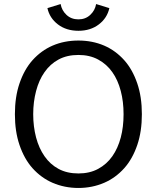

<svg xmlns="http://www.w3.org/2000/svg" viewBox="-20 -911 770 943"><path d="M277.8 -891.1Q283.2 -859.9 306.6 -837.9Q330.1 -815.9 365.2 -815.9Q399.9 -815.9 423.3 -837.9Q446.8 -859.9 452.1 -891.1L517.1 -871.1Q506.3 -822.3 465.3 -791Q424.3 -759.8 365.2 -759.8Q305.7 -759.8 264.6 -791Q223.6 -822.3 212.9 -871.1ZM75.7 -501Q99.1 -569.8 139.6 -615.2Q182.1 -662.6 238.3 -687Q295.9 -711.9 365.2 -711.9Q433.6 -711.9 491.7 -687Q547.9 -662.6 590.3 -615.2Q630.9 -569.8 654.3 -501Q676.8 -435.1 676.8 -350.1Q676.8 -265.1 654.3 -199.2Q630.9 -130.4 590.3 -85Q547.9 -37.6 491.7 -13.2Q432.6 12.2 365.2 12.2Q297.4 12.2 238.3 -13.2Q182.1 -37.6 139.6 -85Q99.1 -130.4 75.7 -199.2Q53.2 -265.1 53.2 -350.1Q53.2 -435.1 75.7 -501ZM143.1 -350.1Q143.1 -289.6 157.2 -235.8Q171.4 -182.6 198.7 -143.6Q226.6 -103.5 267.6 -81.5Q309.1 -59.1 365.2 -59.1Q420.4 -59.1 461.9 -81.5Q504.4 -104.5 531.7 -143.6Q559.1 -182.6 573.2 -235.8Q586.9 -287.6 586.9 -350.1Q586.9 -412.1 573.2 -463.9Q559.1 -518.1 531.7 -556.6Q504.4 -595.7 461.9 -618.7Q420.4 -641.1 365.2 -641.1Q309.1 -641.1 267.6 -618.7Q226.6 -596.7 198.7 -556.6Q171.4 -518.1 157.2 -463.9Q143.1 -410.2 143.1 -350.1Z"/></svg>

Font: Post Grotesk Regular
Style: Regular
Weight: 500
Version: 0.900; ttfautohint (v0.96) -l 8 -r 50 -G 200 -x 14 -w "gGD" 